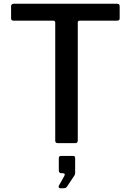

<svg xmlns="http://www.w3.org/2000/svg" viewBox="-20 -762 696 1022"><path d="M39 -728Q39 -735 42.5 -738.5Q46 -742 54 -742H603Q611 -742 614 -738.5Q617 -735 617 -728V-664Q617 -652 603 -652H405Q394 -652 394 -643V-15Q394 0 381 0H287Q274 0 274 -14V-641Q274 -652 263 -652H53Q39 -652 39 -664ZM300 240Q295 240 293 235.5Q291 231 293 227L321 177Q326 169 324 164.5Q322 160 315 160H307Q293 160 293 145V81Q293 68 304 68H369Q380 68 380 79V160Q380 162 379 164.5Q378 167 378 169L337 231Q333 236 329 238Q325 240 315 240Z"/></svg>

Font: Libre Franklin Thin Medium
Style: Regular
Weight: 500
Version: Version 3.000